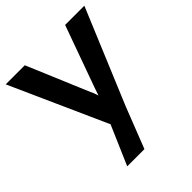

<svg xmlns="http://www.w3.org/2000/svg" viewBox="-209 -653 1010 1010"><g transform="rotate(-45 295.5 -148.5)"><path d="M150 230 262 -29 263 53 3 -527H145L290 -183Q297 -170 304 -148.5Q311 -127 316 -106L291 -98Q298 -117 306 -138.5Q314 -160 321 -183L445 -527H588L368 0L278 230Z"/></g></svg>

Font: Our Lexend Medium
Style: Regular
Weight: 500
Designer: Bonnie Shaver-Troup, Thomas Jockin
Foundry: Lexend
Version: Version 1.007